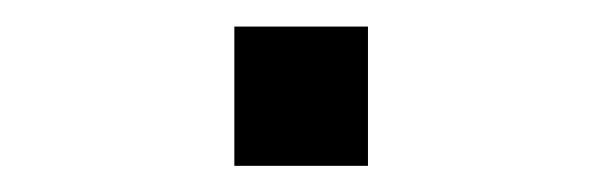

<svg xmlns="http://www.w3.org/2000/svg" viewBox="-20 -424 458 146"><path d="M158.2 -297.9V-403.8H259.8V-297.9Z"/></svg>

Font: Archivo Expanded Light
Style: Regular
Weight: 300
Width: 7
Designer: Hector Gatti
Foundry: Omnibus-Type
Version: Version 2.001